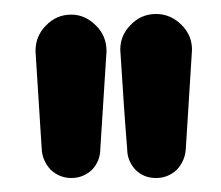

<svg xmlns="http://www.w3.org/2000/svg" viewBox="-20 -801 313 272"><path d="M201.2 -548.8Q183.6 -548.8 171.9 -560.5Q160.2 -573.2 160.2 -589.8Q156.2 -636.7 150.4 -730.5Q150.4 -751 165 -765.6Q179.7 -781.2 201.2 -781.2Q221.7 -781.2 237.3 -765.6Q252 -751 252 -730.5Q249 -683.6 243.2 -589.8Q242.2 -573.2 230.5 -560.5Q217.8 -548.8 201.2 -548.8ZM81.1 -548.8Q64.5 -548.8 51.8 -560.5Q40 -573.2 39.1 -589.8Q36.1 -636.7 30.3 -728.5Q30.3 -750 44.9 -764.6Q59.6 -780.3 81.1 -780.3Q100.6 -780.3 116.2 -764.6Q130.9 -750 130.9 -728.5Q127.9 -682.6 122.1 -589.8Q122.1 -573.2 110.4 -560.5Q97.7 -548.8 81.1 -548.8Z"/></svg>

Font: Abed
Style: Bold
Weight: 700
Designer: Johan Aakerlund
Version: Version 3.105